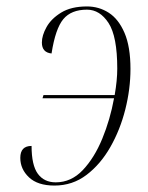

<svg xmlns="http://www.w3.org/2000/svg" viewBox="-20 -566 460 596"><path d="M149 10Q97 10 70 -15.5Q43 -41 43 -76Q43 -113 78 -113Q78 -53 97.5 -26.5Q117 0 153 0Q201 0 237 -38Q273 -76 297.5 -135.5Q322 -195 334 -261H112L115 -271H336Q344 -317 344 -353Q344 -453 317 -494.5Q290 -536 250 -536Q201 -536 176.5 -506.5Q152 -477 140 -400Q110 -403 110 -434Q110 -456 124.5 -482Q139 -508 170 -527Q201 -546 250 -546Q287 -546 317.5 -526.5Q348 -507 366.5 -464Q385 -421 385 -352Q385 -290 369 -226.5Q353 -163 322.5 -109.5Q292 -56 248.5 -23Q205 10 149 10Z"/></svg>

Font: Noto Serif Display Condensed ExtraLight
Style: Italic
Weight: 200
Width: 3
Italic angle: -12°
Designer: Monotype Design Team
Foundry: Monotype Imaging Inc.
Version: Version 2.009